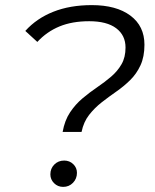

<svg xmlns="http://www.w3.org/2000/svg" viewBox="-20 -726 607 751"><path d="M225 -210Q233 -255 254 -286.5Q275 -318 303 -341.5Q331 -365 360.5 -385Q390 -405 415 -426.5Q440 -448 455.5 -475Q471 -502 471 -540Q471 -588 434.5 -615.5Q398 -643 329 -643Q262 -643 212.5 -622.5Q163 -602 126 -562L79 -605Q123 -654 188.5 -680Q254 -706 339 -706Q435 -706 490 -665Q545 -624 545 -551Q545 -504 529.5 -470.5Q514 -437 489 -412.5Q464 -388 434.5 -367.5Q405 -347 377.5 -325.5Q350 -304 328.5 -276.5Q307 -249 299 -210ZM227 5Q206 5 191.5 -9.5Q177 -24 177 -44Q177 -67 192.5 -82.5Q208 -98 231 -98Q252 -98 266.5 -84Q281 -70 281 -50Q281 -27 265.5 -11Q250 5 227 5Z"/></svg>

Font: Montserrat
Style: Italic
Weight: 400
Italic angle: -11.3°
Designer: Julieta Ulanovsky
Foundry: Julieta Ulanovsky
Version: Version 9.000; ttfautohint (v1.8.4.7-5d5b)